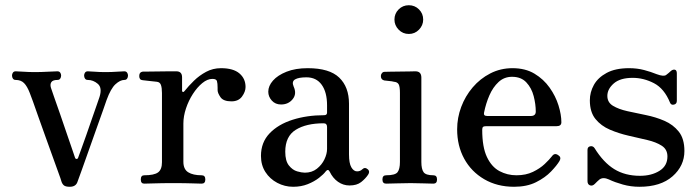

<svg xmlns="http://www.w3.org/2000/svg" viewBox="-20 -703 2676 735"><path d="M247 12Q231 12 224.5 6.5Q218 1 215 -9Q213 -17 203.5 -42.5Q194 -68 181.5 -103.5Q169 -139 154.5 -178.5Q140 -218 127.5 -254Q115 -290 106 -315Q97 -340 94 -347Q84 -373 72 -385Q60 -397 40 -397Q33 -397 29.5 -402Q26 -407 26 -414Q26 -420 29.5 -425Q33 -430 40 -430Q50 -430 70 -428.5Q90 -427 114 -427Q137 -427 163.5 -428.5Q190 -430 200 -430Q207 -430 210.5 -425Q214 -420 214 -414Q214 -407 210.5 -402Q207 -397 200 -397Q182 -397 176.5 -388.5Q171 -380 175 -367Q177 -360 187 -332Q197 -304 210 -266.5Q223 -229 235.5 -192Q248 -155 257 -129.5Q266 -104 267 -100Q269 -94 273.5 -94.5Q278 -95 279 -99Q282 -107 290.5 -130.5Q299 -154 310 -185Q321 -216 331.5 -247Q342 -278 350.5 -301.5Q359 -325 361 -332Q372 -367 354.5 -382Q337 -397 316 -397Q309 -397 305.5 -402Q302 -407 302 -414Q302 -420 305.5 -425Q309 -430 316 -430Q326 -430 343 -428.5Q360 -427 384 -427Q408 -427 427 -428.5Q446 -430 456 -430Q463 -430 466.5 -425Q470 -420 470 -414Q470 -407 466.5 -402Q463 -397 456 -397Q440 -397 422 -380.5Q404 -364 388 -320Q386 -314 375.5 -284Q365 -254 350 -212.5Q335 -171 320 -128Q305 -85 293 -52Q281 -19 277 -8Q271 12 247 12Z M532 0Q519 0 519 -16Q519 -32 532 -32Q570 -32 585 -43Q600 -54 600 -82V-347Q600 -367 596 -378Q592 -389 580 -390Q572 -391 552.5 -393Q533 -395 526 -396Q513 -397 513 -412Q513 -427 527 -429Q530 -429 548 -429Q566 -429 588.5 -429.5Q611 -430 630 -430Q649 -430 655 -430Q677 -430 677 -407V-355Q677 -352 680 -351Q683 -350 686 -354Q702 -374 722.5 -394Q743 -414 769 -428Q795 -442 826 -442Q873 -442 896.5 -422Q920 -402 920 -370Q920 -352 906.5 -333.5Q893 -315 866 -315Q835 -315 824 -331Q813 -347 813 -358Q813 -361 813 -367Q813 -384 810.5 -392.5Q808 -401 793 -401Q774 -401 754.5 -385Q735 -369 718.5 -343.5Q702 -318 692 -288Q682 -258 682 -230V-84Q682 -55 700.5 -43.5Q719 -32 752 -32Q766 -32 766 -16Q766 0 752 0Q742 0 716.5 -1Q691 -2 641 -2Q599 -2 571 -1Q543 0 532 0Z M1102 12Q1070 12 1041.5 -3Q1013 -18 996 -44.5Q979 -71 979 -106Q979 -158 1012 -192.5Q1045 -227 1100 -244.5Q1155 -262 1221 -262Q1232 -262 1232 -272V-300Q1232 -350 1211.5 -378.5Q1191 -407 1153 -407Q1123 -407 1109.5 -399Q1096 -391 1104 -372Q1117 -344 1100.5 -323.5Q1084 -303 1056 -303Q1034 -303 1020.5 -318Q1007 -333 1007 -352Q1007 -374 1025 -394.5Q1043 -415 1077 -428.5Q1111 -442 1158 -442Q1241 -442 1278.5 -406Q1316 -370 1316 -306V-112Q1316 -78 1325 -62.5Q1334 -47 1347 -47Q1359 -47 1367 -55Q1377 -65 1389 -54Q1397 -46 1389 -34Q1379 -19 1362.5 -6Q1346 7 1318 7Q1294 7 1274 -7Q1254 -21 1242 -46Q1236 -58 1227 -47Q1219 -36 1201 -22Q1183 -8 1158 2Q1133 12 1102 12ZM1147 -42Q1174 -42 1193 -57Q1212 -72 1222 -93Q1232 -114 1232 -133V-217Q1232 -231 1219 -231Q1152 -231 1112 -206Q1072 -181 1072 -122Q1072 -87 1086 -69.5Q1100 -52 1117.5 -47Q1135 -42 1147 -42Z M1458 0Q1444 0 1444 -16Q1444 -32 1458 -32Q1493 -32 1502 -44Q1511 -56 1511 -83V-347Q1511 -372 1506 -380.5Q1501 -389 1488 -390Q1481 -392 1469 -393Q1457 -394 1451 -395Q1438 -398 1438 -412Q1438 -418 1442 -423Q1446 -428 1452 -428Q1455 -428 1471.5 -428.5Q1488 -429 1509 -429Q1530 -429 1547.5 -429.5Q1565 -430 1570 -430Q1593 -430 1593 -406V-83Q1593 -56 1601.5 -44Q1610 -32 1639 -32Q1653 -32 1653 -16Q1653 0 1639 0Q1629 0 1602 -1Q1575 -2 1552 -2Q1528 -2 1498.5 -1Q1469 0 1458 0ZM1545 -573Q1522 -573 1506 -589.5Q1490 -606 1490 -628Q1490 -651 1506 -667Q1522 -683 1545 -683Q1568 -683 1584 -667Q1600 -651 1600 -628Q1600 -606 1584 -589.5Q1568 -573 1545 -573Z M1948 12Q1883 12 1833.5 -17Q1784 -46 1757 -95.5Q1730 -145 1730 -208Q1730 -252 1745.5 -293.5Q1761 -335 1789.5 -368.5Q1818 -402 1857 -422Q1896 -442 1942 -442Q1991 -442 2026 -421Q2061 -400 2084 -367.5Q2107 -335 2118 -299.5Q2129 -264 2129 -235Q2129 -220 2111 -220H1842Q1832 -220 1829 -217Q1826 -214 1826 -206Q1826 -140 1844 -102Q1862 -64 1892 -48Q1922 -32 1957 -32Q1993 -32 2020 -45Q2047 -58 2065 -75Q2083 -92 2093 -105Q2103 -119 2117 -109Q2130 -101 2122 -87Q2112 -70 2089.5 -46.5Q2067 -23 2032 -5.5Q1997 12 1948 12ZM1845 -259H2012Q2031 -259 2031 -276Q2031 -304 2023 -335Q2015 -366 1995 -387.5Q1975 -409 1940 -409Q1910 -409 1888.5 -389Q1867 -369 1853.5 -338Q1840 -307 1833 -272Q1830 -259 1845 -259Z M2428 12Q2395 12 2364.5 3.5Q2334 -5 2311 -16Q2289 -26 2275 -16Q2271 -13 2266 -8Q2261 -3 2257 1Q2248 10 2238.5 6.5Q2229 3 2229 -10V-129Q2229 -141 2239.5 -143Q2250 -145 2256 -136Q2290 -81 2331.5 -55.5Q2373 -30 2430 -30Q2474 -30 2504.5 -49Q2535 -68 2535 -104Q2535 -131 2513.5 -145Q2492 -159 2458 -167Q2424 -175 2386.5 -183.5Q2349 -192 2315 -206.5Q2281 -221 2259.5 -247.5Q2238 -274 2238 -319Q2238 -350 2253.5 -378Q2269 -406 2302.5 -424Q2336 -442 2388 -442Q2419 -442 2445.5 -435Q2472 -428 2494 -419Q2521 -409 2530 -416Q2534 -419 2539.5 -423.5Q2545 -428 2549 -432Q2557 -438 2564 -436Q2571 -434 2571 -422V-317Q2571 -305 2560 -302.5Q2549 -300 2545 -310Q2523 -364 2483.5 -384.5Q2444 -405 2402 -405Q2354 -405 2329.5 -383.5Q2305 -362 2305 -336Q2305 -311 2326.5 -298Q2348 -285 2381.5 -277.5Q2415 -270 2452.5 -262.5Q2490 -255 2523.5 -240.5Q2557 -226 2578.5 -199Q2600 -172 2600 -125Q2600 -68 2554.5 -28Q2509 12 2428 12Z"/></svg>

Font: Zen Old Mincho
Style: Regular
Weight: 400
Designer: Yoshimichi Ohira
Foundry: Positype
Version: Version 1.001